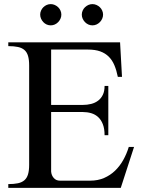

<svg xmlns="http://www.w3.org/2000/svg" viewBox="-20 -906 685 926"><path d="M173.8 -835.4Q173.8 -845.7 178 -855Q182.1 -864.3 189 -871.1Q195.8 -877.9 205.1 -882.1Q214.4 -886.2 224.6 -886.2Q234.9 -886.2 244.1 -882.1Q253.4 -877.9 260.5 -871.1Q267.6 -864.3 271.7 -855Q275.9 -845.7 275.9 -835.4Q275.9 -825.2 271.7 -815.9Q267.6 -806.6 260.5 -799.3Q253.4 -792 244.1 -787.8Q234.9 -783.7 224.6 -783.7Q214.4 -783.7 205.1 -787.8Q195.8 -792 189 -799.3Q182.1 -806.6 178 -815.9Q173.8 -825.2 173.8 -835.4ZM374.5 -835.4Q374.5 -845.7 378.7 -855Q382.8 -864.3 389.9 -871.1Q397 -877.9 406.2 -882.1Q415.5 -886.2 425.8 -886.2Q436 -886.2 445.3 -882.1Q454.6 -877.9 461.7 -871.1Q468.8 -864.3 472.9 -855Q477.1 -845.7 477.1 -835.4Q477.1 -825.2 472.9 -815.9Q468.8 -806.6 461.7 -799.3Q454.6 -792 445.3 -787.8Q436 -783.7 425.8 -783.7Q415.5 -783.7 406.2 -787.8Q397 -792 389.9 -799.3Q382.8 -806.6 378.7 -815.9Q374.5 -825.2 374.5 -835.4ZM559.1 -701.7 568.4 -535.2H548.3Q542 -566.9 531.7 -591.3Q521.5 -615.7 504.6 -632.6Q487.8 -649.4 463.4 -658.2Q439 -667 403.8 -667H226.6V-399.9H378.4Q400.4 -399.9 419.7 -404.8Q439 -409.7 453.4 -420.7Q467.8 -431.6 476.1 -449Q484.4 -466.3 484.4 -491.7H502.4V-253.9H484.4Q484.4 -285.2 476.1 -306.6Q467.8 -328.1 453.4 -341.3Q439 -354.5 419.9 -360.1Q400.9 -365.7 379.9 -365.7H226.6V-78.6Q228 -60.5 239.3 -47.6Q250.5 -34.7 269 -34.7H415Q452.1 -34.7 481.9 -47.6Q511.7 -60.5 534.7 -82.5Q557.6 -104.5 574.2 -134Q590.8 -163.6 601.1 -197.3H626.5L562.5 0H20V-18.1Q47.4 -18.1 66.7 -22.2Q85.9 -26.4 97.9 -36.9Q109.9 -47.4 115.2 -65.4Q120.6 -83.5 120.6 -111.8V-590.3Q120.6 -618.2 115.2 -636.2Q109.9 -654.3 97.9 -664.8Q85.9 -675.3 66.7 -679.4Q47.4 -683.6 20 -683.6V-701.7Z"/></svg>

Font: Khmer Busra Bunong
Style: Regular
Weight: 400
Designer: D. Kanjahn
Version: Version 7.100; 2014